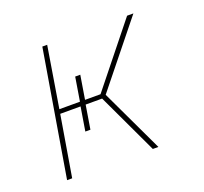

<svg xmlns="http://www.w3.org/2000/svg" viewBox="-96 -633 793 745"><g transform="rotate(-20 300.0 -260.0)"><path d="M61 0 148 -520H168L127 -269H212L228 -367H249L233 -269H297L498 -520H524L315 -260L438 0H415L297 -251H229L213 -153H192L208 -251H124L82 0Z"/></g></svg>

Font: Iosevka SS04 Th Ex Obl
Style: Regular
Weight: 100
Width: 7
Italic angle: -9°
Monospace: yes
Designer: Belleve Invis
Foundry: Belleve Invis
Version: Version 19.0.0; ttfautohint (v1.8.4)